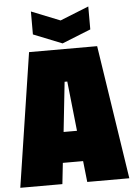

<svg xmlns="http://www.w3.org/2000/svg" viewBox="-60 -955 700 1000"><g transform="rotate(-5 290.0 -455.0)"><path d="M5 0 112 -700H468L575 0H355L343 -110H237L225 0ZM255 -270H325L297 -530H283ZM440 -910V-790L290 -730L140 -790V-910L290 -850Z"/></g></svg>

Font: Tektur Condensed Black
Style: Regular
Weight: 900
Width: 3
Designer: Adam Jagosz
Foundry: Adam Jagosz
Version: Version 1.005;gftools[0.9.30]